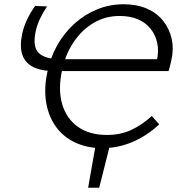

<svg xmlns="http://www.w3.org/2000/svg" viewBox="-20 -687 849 902"><path d="M394 195 431 -15H499L446 195ZM462 9Q389 9 333 -17.5Q277 -44 242.5 -92Q208 -140 197 -205Q186 -270 202 -346Q216 -416 249 -474.5Q282 -533 330.5 -576.5Q379 -620 437.5 -643.5Q496 -667 561 -667Q623 -667 670 -646.5Q717 -626 746.5 -589Q776 -552 786.5 -504.5Q797 -457 785 -404Q782 -391 779 -378.5Q776 -366 772 -353L707 -369Q710 -376 712.5 -385.5Q715 -395 717 -403Q727 -448 718.5 -486Q710 -524 687 -552.5Q664 -581 627.5 -596.5Q591 -612 542 -612Q475 -612 420 -579.5Q365 -547 326.5 -490Q288 -433 272 -359Q252 -269 271.5 -200Q291 -131 345 -92Q399 -53 482 -53Q545 -53 595.5 -76Q646 -99 693 -142L728 -103Q690 -67 646.5 -42Q603 -17 556.5 -4Q510 9 462 9ZM748 -409 772 -353H238Q174 -353 135.5 -372.5Q97 -392 84.5 -431Q72 -470 84 -528Q91 -560 106.5 -593.5Q122 -627 145 -659L201 -657Q181 -627 167.5 -598Q154 -569 148 -541Q132 -467 162 -438Q192 -409 266 -409Z"/></svg>

Font: Ysabeau Infant
Style: Italic
Weight: 400
Italic angle: -12°
Designer: Christian Thalmann (Catharsis Fonts)
Version: Version 2.001;gftools[0.9.30]; featfreeze: ss01,ss02,lnum